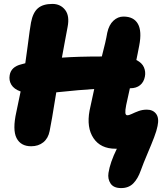

<svg xmlns="http://www.w3.org/2000/svg" viewBox="-20 -733 860 986"><path d="M140.1 18.1Q86.4 18.1 64.9 -24.2Q43.5 -66.4 64 -158.2Q73.7 -202.1 85.9 -263.2Q51.8 -275.4 38.3 -297.9Q24.9 -320.3 29.8 -347.2Q37.1 -390.1 89.8 -402.8Q107.4 -407.7 109.9 -408.2Q115.7 -446.8 121.8 -494.6Q127.9 -542.5 132.1 -572.3Q136.2 -602.1 139.2 -617.2Q148.9 -668.5 174.8 -690.7Q200.7 -712.9 249 -712.9Q290.5 -712.9 314.5 -682.1Q338.4 -651.4 327.1 -594.2Q324.2 -577.1 313.5 -521.7Q302.7 -466.3 297.9 -437Q379.4 -442.9 502.9 -442.9Q523.4 -520.5 530.8 -564.9Q539.6 -605.5 562.5 -626.7Q585.4 -647.9 613.8 -647.9Q667 -647.9 688.2 -610.4Q709.5 -572.8 694.8 -498Q692.4 -484.9 687 -458Q681.6 -431.2 680.2 -424.8Q709.5 -410.2 719.2 -387.2Q729 -364.3 724.1 -339.8Q718.8 -311.5 699.5 -295.7Q680.2 -279.8 648.9 -279.8H647Q638.2 -240.7 627.9 -192.9Q622.6 -166 623.8 -153.6Q625 -141.1 633.8 -141.1Q643.1 -141.1 657.5 -148.2Q671.9 -155.3 691.7 -162.6Q711.4 -169.9 733.9 -169.9Q765.6 -169.9 781.7 -148.4Q797.9 -127 789.1 -85.9Q784.7 -62.5 771.5 -27.8Q758.3 6.8 737.1 56.6Q715.8 106.4 703.1 142.1Q688 185.1 664.3 209Q640.6 232.9 602.1 232.9Q563.5 232.9 547.9 209.5Q532.2 186 537.1 154.8Q545.4 101.1 580.1 30.8H573.2Q496.6 30.8 460.2 -23.4Q423.8 -77.6 439.9 -165Q440.4 -168.5 463.9 -275.9Q395 -272 269 -258.8Q243.2 -98.1 234.9 -60.1Q227.5 -22.5 202.4 -2.2Q177.2 18.1 140.1 18.1Z"/></svg>

Font: Shantell Sans Irregular Bouncy
Style: Italic
Weight: 800
Italic angle: -11.31°
Designer: Stephen Nixon, Anya Danilova, Shantell Martin
Foundry: Arrow Type
Version: Version 1.006;[9816181b4]